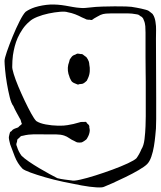

<svg xmlns="http://www.w3.org/2000/svg" viewBox="-22 -579 709 847"><path d="M666 -408 667 -149Q667 -134 667 -107.5Q667 -81 667 -54Q667 -27 666 -12Q665 -1 663 20.5Q661 42 657 66.5Q653 91 645.5 112.5Q638 134 627 145Q616 156 589.5 171.5Q563 187 532 202Q501 217 474.5 229Q448 241 437 245Q430 249 403 247.5Q376 246 337.5 239Q299 232 257 223Q215 214 177 203Q139 192 112 182Q85 172 77 165Q55 142 43 111Q31 80 23 58Q21 50 19 41.5Q17 33 17 26Q17 24 18 21Q19 18 19 16Q20 14 20.5 10.5Q21 7 22 5Q23 2 28 0Q30 -2 32.5 -5Q35 -8 38 -9Q43 -12 48.5 -13.5Q54 -15 58 -17L64 -23Q66 -25 69.5 -27.5Q73 -30 74 -32Q75 -33 73.5 -35.5Q72 -38 72 -39Q71 -44 69.5 -48.5Q68 -53 65 -57Q58 -70 50.5 -83.5Q43 -97 37 -111Q28 -122 21 -150Q14 -178 8.5 -210.5Q3 -243 0.5 -271Q-2 -299 -2 -310Q-2 -321 8.5 -351.5Q19 -382 34 -418.5Q49 -455 64.5 -485.5Q80 -516 91 -527Q108 -539 132 -547Q165 -557 200 -559Q232 -560 267 -554Q284 -551 300.5 -548Q317 -545 334 -544Q344 -543 354.5 -544Q365 -545 375 -546Q398 -549 430 -550Q462 -551 484 -551Q507 -551 533 -550.5Q559 -550 581 -545Q591 -543 601 -541Q611 -539 621 -536Q624 -535 627.5 -534Q631 -533 634 -531L643 -524Q645 -522 648 -520Q651 -518 652 -516Q657 -509 660 -499.5Q663 -490 664 -482Q667 -464 666.5 -445.5Q666 -427 666 -408ZM621 -66V-219Q621 -230 620.5 -260.5Q620 -291 620 -327Q620 -363 620 -393.5Q620 -424 620 -435Q620 -449 619 -463.5Q618 -478 612 -491Q611 -493 610 -496Q609 -499 607 -500Q606 -503 602.5 -505Q599 -507 597 -508Q594 -511 590 -513Q588 -515 585 -515Q582 -515 580 -516Q570 -518 560 -519Q550 -520 540 -520H471Q459 -520 445.5 -519Q432 -518 421 -513Q414 -510 407 -505.5Q400 -501 392 -497Q388 -493 383 -491Q380 -490 374 -492Q371 -492 367.5 -492Q364 -492 360 -493Q356 -495 350.5 -497.5Q345 -500 340 -502Q325 -510 309.5 -516Q294 -522 277 -525Q266 -529 242.5 -527Q219 -525 192.5 -519.5Q166 -514 142.5 -504.5Q119 -495 108 -484Q91 -470 78 -451Q65 -432 56 -412Q48 -394 43 -374.5Q38 -355 35 -335Q32 -311 32 -286Q31 -277 38.5 -252.5Q46 -228 59 -197Q72 -166 87 -134.5Q102 -103 115.5 -78.5Q129 -54 138 -45Q153 -35 180 -30Q207 -25 234 -24.5Q261 -24 276 -27Q302 -31 328 -39Q333 -41 338 -41Q343 -41 348 -41Q350 -41 353 -41.5Q356 -42 357 -41Q360 -40 362 -35Q364 -33 367 -30.5Q370 -28 371 -25Q372 -24 372 -21.5Q372 -19 372 -17Q373 -13 373.5 -9.5Q374 -6 374 -3Q373 13 364 28Q363 30 361.5 32.5Q360 35 358 37Q357 38 355 39Q353 40 351 42Q349 43 345.5 45.5Q342 48 339 49Q329 51 318 49Q315 48 311.5 46Q308 44 306 43Q294 38 283.5 30.5Q273 23 261 19Q245 14 227 14Q209 14 192 14Q170 14 148 13.5Q126 13 104 15Q97 16 91 17Q85 18 78 20Q74 20 70 22Q68 23 66 25.5Q64 28 62 30Q61 31 58.5 32.5Q56 34 55 36Q53 42 53 47Q52 49 51 52Q50 55 50 58Q50 60 51 63Q52 66 53 68Q59 89 73 108Q84 119 105 133.5Q126 148 150.5 162.5Q175 177 197 189Q219 201 231 207Q247 211 262.5 213Q278 215 294 217Q303 220 332 213.5Q361 207 399 195Q437 183 475 169Q513 155 542 141.5Q571 128 580 119Q593 101 602 79Q612 64 615.5 35Q619 6 620 -22.5Q621 -51 621 -66ZM370 -307Q372 -299 372 -294Q375 -281 374 -265Q373 -249 367 -236L361 -223Q352 -214 344 -210Q336 -208 329 -208Q325 -206 321 -206Q320 -206 318.5 -207Q317 -208 316 -208Q312 -210 307.5 -211.5Q303 -213 299 -216Q295 -218 292 -223.5Q289 -229 286 -235Q285 -240 283 -244.5Q281 -249 280 -253Q273 -281 283 -306Q284 -309 284.5 -312Q285 -315 286 -317Q288 -320 292 -325.5Q296 -331 299 -333Q303 -336 310 -338Q312 -339 314.5 -340.5Q317 -342 318 -342Q321 -343 325 -342Q329 -341 332 -341Q334 -340 336.5 -340.5Q339 -341 341 -340Q343 -339 345 -337.5Q347 -336 348 -335Q350 -333 353.5 -331Q357 -329 359 -327Q366 -318 370 -307Z"/></svg>

Font: Rubik Vinyl
Style: Regular
Weight: 400
Designer: Hubert and Fischer, NaN
Foundry: Hubert and Fischer, NaN
Version: Version 2.200